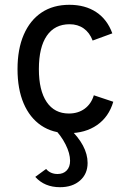

<svg xmlns="http://www.w3.org/2000/svg" viewBox="-20 -543 540 800"><path d="M265 12Q199 12 151.5 -20.2Q104 -52.5 78.5 -112.2Q53 -172 53 -255Q53 -338.5 79 -398.5Q105 -458.5 153.2 -490.8Q201.5 -523 269 -523Q335 -523 381 -492.5Q427 -462 448 -404L366 -374Q353.5 -407 328.8 -424.5Q304 -442 270 -442Q208 -442 175 -394Q142 -346 142 -255Q142 -166 174.5 -118Q207 -70 267 -70Q305.5 -70 332.8 -90Q360 -110 371 -146L452 -119Q433.5 -56 384.5 -22Q335.5 12 265 12ZM230 237Q165.5 237 127 194L172 161Q190 182 220 182Q244 182 258 167.2Q272 152.5 272 127Q272 96 253.2 58.8Q234.5 21.5 203 -10H267Q345 63.5 345 136Q345 181.5 313.5 209.2Q282 237 230 237Z"/></svg>

Font: Undotted
Style: Regular
Weight: 400
Designer: Delve Withrington, Dave Bailey, Thomas Jockin
Foundry: Delve Fonts LLC
Version: Version 4.000